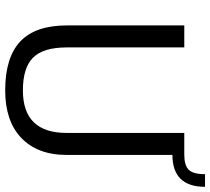

<svg xmlns="http://www.w3.org/2000/svg" viewBox="-56 -766 830 759"><g transform="rotate(90 359.5 -387.0)"><path d="M338 8Q208 8 144.5 -51.5Q81 -111 81 -236V-700H168V-235Q168 -143 208 -102.5Q248 -62 338 -62Q506 -62 506 -235V-700H593V-236Q593 -176 575.5 -131Q558 -86 524.5 -54.5Q491 -23 444 -7.5Q397 8 338 8ZM592 -700Q634 -700 651.5 -717.5Q669 -735 669 -782H719Q719 -653 592 -653Z"/></g></svg>

Font: Pathway Extreme
Style: Regular
Weight: 400
Designer: Eduardo Rodriguez Tunni
Foundry: Eduardo Rodriguez Tunni
Version: Version 1.001;gftools[0.9.26]